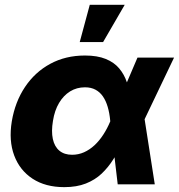

<svg xmlns="http://www.w3.org/2000/svg" viewBox="-20 -770 747 802"><path d="M248.5 11.7Q169.9 11.7 116.2 -23.4Q62.5 -58.6 39.3 -120.6Q16.1 -182.6 29.3 -263.2Q43 -344.7 84.5 -406.7Q126 -468.8 189.9 -503.4Q253.9 -538.1 335 -538.1Q386.7 -538.1 421.9 -523.7Q457 -509.3 478 -484.1Q499 -459 509.8 -426.8Q520.5 -394.5 523.9 -359.4H561.5L583 -278.8L626.5 0H471.7L440.4 -265.6Q437.5 -297.9 429.9 -323.5Q422.4 -349.1 409.9 -367.2Q397.5 -385.3 378.9 -395.3Q360.4 -405.3 335 -405.3Q300.3 -405.3 272.7 -388.2Q245.1 -371.1 226.6 -339.8Q208 -308.6 201.2 -265.1Q193.8 -221.2 200.7 -189.5Q207.5 -157.7 228 -140.6Q248.5 -123.5 281.2 -123.5Q307.6 -123.5 331.1 -134Q354.5 -144.5 374.8 -163.3Q395 -182.1 411.6 -207.8Q428.2 -233.4 440.4 -262.7L554.2 -529.3H707L579.6 -262.7L529.8 -175.8H491.2Q474.6 -138.7 453.6 -105Q432.6 -71.3 404.8 -44.9Q377 -18.6 338.6 -3.4Q300.3 11.7 248.5 11.7ZM313 -594.2 355 -750H501L410.6 -594.2Z"/></svg>

Font: Inter 24pt ExtraBold
Style: Italic
Weight: 800
Italic angle: -9.3988°
Designer: Rasmus Andersson
Foundry: rsms
Version: Version 4.001;git-66647c0bb